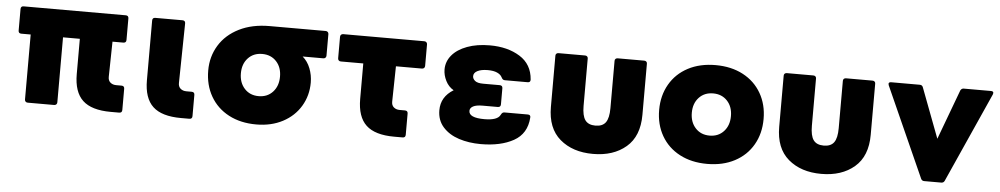

<svg xmlns="http://www.w3.org/2000/svg" viewBox="-37 -844 6160 1183"><g transform="rotate(5 3043.0 -252.0)"><path d="M682 -113H715Q733 -113 733 -95V36Q733 54 715 54H663Q544 54 489 2.5Q434 -49 434 -160V-378H330V24Q330 32 325 37Q320 42 312 42H148Q140 42 135 37Q130 32 130 24V-378H72Q54 -378 54 -396V-529Q54 -547 72 -547H703Q721 -547 721 -529V-396Q721 -378 703 -378H636L632 -162Q631 -138 645.5 -125.5Q660 -113 682 -113Z M868 -160V-529Q868 -547 886 -547H1054Q1072 -547 1072 -529L1066 -162Q1065 -138 1079.5 -125.5Q1094 -113 1116 -113H1149Q1167 -113 1167 -95V36Q1167 54 1149 54H1097Q978 54 923 2.5Q868 -49 868 -160Z M1239 -253Q1239 -339 1281.5 -408.5Q1324 -478 1404 -518Q1484 -558 1592 -558H1939Q1947 -558 1952 -553Q1957 -548 1957 -540V-407Q1957 -399 1952 -394Q1947 -389 1939 -389H1811Q1842 -363 1858.5 -321Q1875 -279 1875 -233Q1875 -153 1836 -87.5Q1797 -22 1726 15.5Q1655 53 1562 53Q1465 53 1392 14.5Q1319 -24 1279 -93.5Q1239 -163 1239 -253ZM1562 -122Q1616 -122 1649.5 -158.5Q1683 -195 1683 -253Q1683 -311 1649.5 -347Q1616 -383 1562 -383Q1508 -383 1474.5 -347Q1441 -311 1441 -253Q1441 -195 1474.5 -158.5Q1508 -122 1562 -122Z M2187 -160V-379H2048Q2040 -379 2035 -384Q2030 -389 2030 -397V-530Q2030 -538 2035 -543Q2040 -548 2048 -548H2550Q2558 -548 2563 -543Q2568 -538 2568 -530V-397Q2568 -389 2563 -384Q2558 -379 2550 -379H2389L2385 -162Q2384 -138 2398.5 -125.5Q2413 -113 2435 -113H2468Q2486 -113 2486 -95V36Q2486 54 2468 54H2416Q2297 54 2242 2.5Q2187 -49 2187 -160Z M2955 -405Q2915 -405 2891.5 -393Q2868 -381 2868 -360Q2868 -344 2883 -331.5Q2898 -319 2934 -319H3036Q3054 -319 3054 -301V-202Q3054 -184 3036 -184H2942Q2903 -184 2883.5 -173.5Q2864 -163 2864 -145Q2864 -102 2960 -102Q3041 -102 3058 -137Q3063 -147 3068 -150.5Q3073 -154 3081 -154H3224Q3243 -154 3241 -136Q3234 -36 3154 8.5Q3074 53 2951 53Q2877 53 2815.5 33Q2754 13 2716.5 -29Q2679 -71 2679 -133Q2679 -216 2756 -263Q2724 -281 2706.5 -316Q2689 -351 2689 -386Q2689 -435 2721.5 -474Q2754 -513 2814.5 -535.5Q2875 -558 2955 -558Q3065 -558 3140.5 -511Q3216 -464 3223 -370V-368Q3223 -352 3206 -352H3065Q3058 -352 3053 -355.5Q3048 -359 3043 -369Q3035 -385 3013 -395Q2991 -405 2955 -405Z M3362 -213V-530Q3362 -538 3367 -542.5Q3372 -547 3380 -547H3544Q3552 -547 3557 -542.5Q3562 -538 3562 -530V-237Q3562 -176 3581.5 -149Q3601 -122 3645 -122Q3689 -122 3708.5 -149Q3728 -176 3728 -237V-530Q3728 -538 3733 -542.5Q3738 -547 3746 -547H3910Q3918 -547 3923 -542.5Q3928 -538 3928 -530V-213Q3928 -81 3849.5 -14Q3771 53 3645 53Q3519 53 3440.5 -14Q3362 -81 3362 -213Z M4028 -253Q4028 -342 4068 -411.5Q4108 -481 4181 -519.5Q4254 -558 4351 -558Q4448 -558 4521 -519.5Q4594 -481 4634 -411.5Q4674 -342 4674 -253Q4674 -163 4634 -93.5Q4594 -24 4521 14.5Q4448 53 4351 53Q4254 53 4181 14.5Q4108 -24 4068 -93.5Q4028 -163 4028 -253ZM4351 -122Q4405 -122 4438.5 -158.5Q4472 -195 4472 -253Q4472 -311 4438.5 -347Q4405 -383 4351 -383Q4297 -383 4263.5 -347Q4230 -311 4230 -253Q4230 -195 4263.5 -158.5Q4297 -122 4351 -122Z M4774 -213V-530Q4774 -538 4779 -542.5Q4784 -547 4792 -547H4956Q4964 -547 4969 -542.5Q4974 -538 4974 -530V-237Q4974 -176 4993.5 -149Q5013 -122 5057 -122Q5101 -122 5120.5 -149Q5140 -176 5140 -237V-530Q5140 -538 5145 -542.5Q5150 -547 5158 -547H5322Q5330 -547 5335 -542.5Q5340 -538 5340 -530V-213Q5340 -81 5261.5 -14Q5183 53 5057 53Q4931 53 4852.5 -14Q4774 -81 4774 -213Z M5673 29 5424 -527Q5422 -533 5422 -536Q5422 -547 5438 -547H5614Q5629 -547 5634 -534L5751 -225L5866 -534Q5873 -547 5886 -547H6054Q6070 -547 6070 -536Q6070 -533 6068 -527L5819 29Q5813 42 5799 42H5693Q5679 42 5673 29Z"/></g></svg>

Font: LINE Seed JP_TTF ExtraBold
Style: Regular
Weight: 800
Designer: LY Corporation & Fontrix & Fontworks
Version: Version 1.015